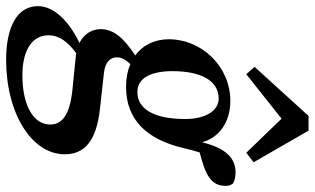

<svg xmlns="http://www.w3.org/2000/svg" viewBox="-247 -568 1026 626"><g transform="rotate(90 266.0 -255.0)"><path d="M254 -190C206 -189 185 -237 185 -304C185 -394 214 -454 273 -455C312 -456 341 -415 341 -346C341 -237 304 -190 254 -190ZM81 -292C81 -248 99 -208 134 -183C80 -148 48 -114 48 -70C48 -45 61 -17 93 -1C29 29 -27 79 -27 134C-27 203 42 238 148 238C324 238 456 154 456 47C456 -14 418 -56 307 -68L190 -81C151 -85 140 -106 140 -122C140 -134 142 -145 162 -167C183 -158 207 -153 236 -153C342 -153 407 -218 436 -341C441 -361 445 -378 450 -393C523 -412 559 -429 559 -478C559 -489 556 -495 551 -502C542 -507 530 -510 515 -510C473 -510 437 -484 417 -401C402 -455 353 -493 282 -493C171 -493 81 -401 81 -292ZM451 -545 482 -569 379 -748H331L171 -572L195 -545L340 -660ZM68 100C68 65 89 37 127 9C130 10 134 11 138 11L247 22C333 31 359 59 359 94C359 149 297 185 198 185C117 185 68 153 68 100Z"/></g></svg>

Font: Source Serif Pro Semibold
Style: Italic
Weight: 600
Italic angle: -12°
Designer: Frank Grießhammer
Foundry: Adobe Systems Incorporated
Version: Version 3.001;hotconv 1.0.111;makeotfexe 2.5.65597